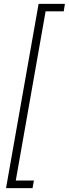

<svg xmlns="http://www.w3.org/2000/svg" viewBox="-20 -831 353 985"><path d="M11 134 178 -811H313L307 -773H214L61 95H154L147 134Z"/></svg>

Font: DM Sans 11pt ExtraLight
Style: Italic
Weight: 250
Italic angle: -10°
Version: Version 4.004;gftools[0.9.30]